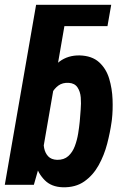

<svg xmlns="http://www.w3.org/2000/svg" viewBox="-22 -770 522 800"><path d="M441.4 -750 425.8 -661.1H170.9L186.5 -750ZM128.4 -750H261.7L151.9 -115.2L119.1 0H-2ZM444.3 -272 442.9 -261.7Q437 -219.2 424.6 -171.1Q412.1 -123 388.9 -81.3Q365.7 -39.6 329.1 -13.9Q292.5 11.7 239.3 10.3Q192.4 8.8 164.8 -18.8Q137.2 -46.4 124.5 -87.9Q111.8 -129.4 108.4 -174.1Q105 -218.8 107.4 -254.4L109.4 -272Q115.2 -310.5 129.4 -357.2Q143.6 -403.8 167.2 -445.8Q190.9 -487.8 226.3 -513.9Q261.7 -540 310.1 -539.1Q361.3 -537.6 390.9 -510.7Q420.4 -483.9 432.9 -442.4Q445.3 -400.9 447 -355.7Q448.7 -310.5 444.3 -272ZM310.1 -262.2 311 -272.9Q312 -288.6 314.2 -313.7Q316.4 -338.9 314.5 -363.8Q312.5 -388.7 300.8 -406Q289.1 -423.3 264.6 -424.8Q238.8 -426.3 221.4 -413.6Q204.1 -400.9 193.1 -380.1Q182.1 -359.4 176 -336.4Q169.9 -313.5 166.5 -293.9L159.7 -234.9Q158.2 -217.3 158 -195.6Q157.7 -173.8 161.9 -153.1Q166 -132.3 178.7 -118.7Q191.4 -105 215.8 -104Q244.6 -103.5 262.5 -119.6Q280.3 -135.7 289.8 -161.1Q299.3 -186.5 303.7 -213.9Q308.1 -241.2 310.1 -262.2Z"/></svg>

Font: Roboto Condensed
Style: Bold Italic
Weight: 700
Italic angle: -12°
Designer: Christian Robertson
Foundry: Google
Version: Version 3.0